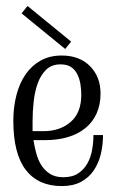

<svg xmlns="http://www.w3.org/2000/svg" viewBox="-20 -607 397 647"><path d="M24.9 -200.2Q24.9 -246.1 35.4 -286.6Q45.9 -327.1 66.4 -356.7Q86.9 -386.2 117.4 -403.1Q147.9 -419.9 188 -419.9Q248 -419.9 283.4 -384Q318.8 -348.1 318.8 -292Q318.8 -253.9 305.4 -224.4Q292 -194.8 267.1 -174.8Q242.2 -154.8 208 -144.8Q173.8 -134.8 132.8 -134.8H92.8Q96.2 -112.8 102.1 -90.8Q107.9 -68.8 118.9 -51Q129.9 -33.2 147.9 -21.5Q166 -9.8 192.9 -9.8Q224.1 -9.8 243.7 -22.9Q263.2 -36.1 274.7 -56.6Q286.1 -77.1 290.5 -102.5Q294.9 -127.9 294.9 -151.9H327.1Q327.1 -118.2 319.6 -87.2Q312 -56.2 295.4 -32Q278.8 -7.8 252.4 6.1Q226.1 20 188 20Q108.9 20 66.9 -34.4Q24.9 -88.9 24.9 -200.2ZM89.8 -165H127Q182.1 -165 218 -196Q253.9 -227.1 253.9 -287.1Q253.9 -305.2 251 -323.5Q248 -341.8 240.5 -356.9Q232.9 -372.1 219.5 -381.1Q206.1 -390.1 184.1 -390.1Q153.8 -390.1 135.5 -372.1Q117.2 -354 107.2 -326.4Q97.2 -298.8 93.5 -264.9Q89.8 -231 89.8 -200.2ZM72.8 -586.9 219.7 -466.8 199.7 -441.9 52.7 -562Z"/></svg>

Font: Sevillana
Style: Regular
Weight: 400
Designer: Olga Umpeleva
Foundry: Brownfox
Version: Version 1.001